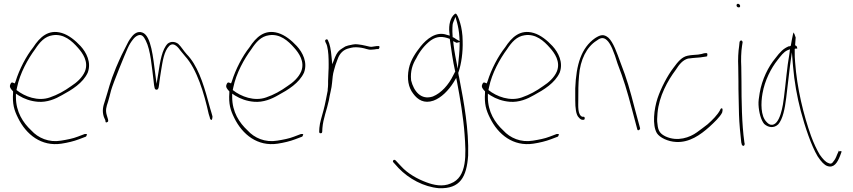

<svg xmlns="http://www.w3.org/2000/svg" viewBox="-20 -729 4501 1013"><path d="M34 -282C28 -270 39 -257 49 -247V-239C45 -181 54 -149 75 -107C118 -19 198 45 304 29C337 24 370 16 396 6L433 -8C435 -9 437 -12 438 -18C440 -20 440 -21 435 -22H427L390 -8C365 2 333 8 302 13C238 24 181 -1 145 -41C102 -81 64 -138 64 -217V-235L79 -225C108 -207 142 -195 180 -192C228 -188 273 -207 307 -227C359 -255 418 -291 443 -346C463 -400 436 -452 405 -486C377 -516 343 -544 306 -555C235 -576 190 -533 155 -479C119 -434 82 -364 62 -299L58 -289L48 -293C41 -296 38 -292 34 -283ZM67 -254 70 -268C85 -343 128 -419 165 -469C190 -507 216 -537 258 -543C316 -552 359 -514 392 -476C415 -450 449 -404 428 -352C414 -319 384 -293 356 -275C320 -249 284 -229 243 -215C181 -193 111 -219 67 -254ZM70 -268Z M528 -112 536 -94C536 -86 538 -80 544 -84C551 -86 552 -90 550 -98V-99L544 -119C535 -147 541 -166 550 -192C555 -208 560 -229 566 -252C577 -291 639 -442 653 -473C662 -494 673 -510 681 -520C689 -531 697 -537 705 -541C728 -552 739 -535 749 -515C775 -465 781 -373 790 -305C792 -284 794 -270 796 -264C797 -260 798 -258 804 -256C819 -253 818 -277 821 -297C823 -316 827 -335 830 -357C838 -405 845 -459 873 -487C899 -511 924 -473 933 -461L957 -432C1019 -364 1057 -237 1081 -128L1087 -109C1087 -105 1088 -104 1090 -100C1098 -89 1101 -104 1101 -115L1096 -133C1092 -145 1086 -167 1078 -196C1051 -296 1020 -387 965 -443C947 -463 937 -482 920 -498C903 -510 882 -512 865 -499C835 -469 825 -407 815 -341L806 -287L799 -341C788 -423 778 -540 732 -557C707 -567 686 -551 672 -531C662 -519 653 -502 643 -481C632 -461 614 -424 592 -372C558 -290 555 -263 534 -198C523 -166 518 -143 528 -112Z M1175 -282C1169 -270 1180 -257 1190 -247V-239C1186 -181 1195 -149 1216 -107C1259 -19 1339 45 1445 29C1478 24 1511 16 1537 6L1574 -8C1576 -9 1578 -12 1579 -18C1581 -20 1581 -21 1576 -22H1568L1531 -8C1506 2 1474 8 1443 13C1379 24 1322 -1 1286 -41C1243 -81 1205 -138 1205 -217V-235L1220 -225C1249 -207 1283 -195 1321 -192C1369 -188 1414 -207 1448 -227C1500 -255 1559 -291 1584 -346C1604 -400 1577 -452 1546 -486C1518 -516 1484 -544 1447 -555C1376 -576 1331 -533 1296 -479C1260 -434 1223 -364 1203 -299L1199 -289L1189 -293C1182 -296 1179 -292 1175 -283ZM1208 -254 1211 -268C1226 -343 1269 -419 1306 -469C1331 -507 1357 -537 1399 -543C1457 -552 1500 -514 1533 -476C1556 -450 1590 -404 1569 -352C1555 -319 1525 -293 1497 -275C1461 -249 1425 -229 1384 -215C1322 -193 1252 -219 1208 -254ZM1211 -268Z M1664 -35C1664 -28 1667 -26 1670 -26C1677 -26 1679 -27 1680 -34L1681 -53C1685 -104 1705 -151 1715 -199C1720 -232 1730 -263 1732 -292C1734 -314 1736 -339 1742 -358L1750 -386L1761 -416C1772 -449 1794 -468 1821 -474L1833 -477C1849 -481 1868 -480 1887 -477C1908 -474 1923 -465 1939 -467H1940C1948 -467 1962 -469 1967 -470H1976C1983 -472 1986 -489 1975 -486H1968C1959 -484 1949 -484 1941 -482H1939C1933 -482 1929 -483 1925 -484L1908 -488C1901 -490 1896 -491 1889 -492L1868 -495C1851 -498 1833 -492 1817 -489L1802 -484L1786 -474C1767 -463 1758 -451 1748 -428L1733 -390L1729 -431C1726 -466 1721 -495 1710 -517C1706 -527 1692 -518 1696 -511V-510C1698 -503 1703 -498 1706 -485C1713 -457 1714 -423 1714 -389C1714 -375 1714 -364 1713 -351C1713 -332 1711 -317 1711 -302V-284C1711 -275 1710 -266 1709 -258V-251C1702 -217 1696 -181 1687 -148C1679 -116 1667 -83 1665 -54ZM1715 -189Z M2053 122C2053 124 2054 126 2055 127L2083 158C2137 214 2215 257 2296 264C2408 268 2442 205 2450 91C2454 -45 2428 -188 2405 -307L2402 -323C2401 -327 2399 -335 2398 -343V-346L2399 -348C2414 -391 2423 -454 2421 -513C2421 -548 2415 -584 2408 -607C2400 -635 2390 -659 2383 -657C2382 -657 2380 -656 2378 -654C2357 -637 2346 -599 2351 -556L2353 -541L2338 -545C2281 -566 2230 -522 2200 -485C2175 -453 2147 -415 2137 -367C2126 -313 2135 -267 2160 -235C2184 -202 2218 -181 2267 -198C2308 -213 2346 -251 2374 -296L2387 -318L2392 -293C2407 -214 2425 -107 2431 -22C2439 85 2446 206 2358 239C2315 258 2267 247 2230 233C2184 216 2132 188 2096 148L2067 117C2066 116 2062 114 2061 114C2057 114 2053 118 2053 122ZM2149 -305V-306C2144 -353 2157 -391 2176 -421C2194 -458 2222 -493 2253 -516C2286 -539 2316 -538 2353 -524C2360 -475 2369 -406 2381 -355L2382 -352L2372 -333C2347 -281 2308 -238 2264 -220C2201 -199 2163 -248 2149 -305ZM2367 -583C2367 -593 2368 -604 2372 -613L2383 -640L2391 -612C2397 -589 2402 -565 2404 -531L2405 -512L2389 -521C2378 -527 2378 -530 2368 -533V-539C2367 -554 2366 -568 2367 -583ZM2371 -512 2387 -504C2388 -503 2391 -503 2393 -504L2405 -507V-494C2405 -476 2404 -456 2402 -436L2395 -367L2382 -435C2378 -456 2375 -477 2373 -494Z M2524 -282C2518 -270 2529 -257 2539 -247V-239C2535 -181 2544 -149 2565 -107C2608 -19 2688 45 2794 29C2827 24 2860 16 2886 6L2923 -8C2925 -9 2927 -12 2928 -18C2930 -20 2930 -21 2925 -22H2917L2880 -8C2855 2 2823 8 2792 13C2728 24 2671 -1 2635 -41C2592 -81 2554 -138 2554 -217V-235L2569 -225C2598 -207 2632 -195 2670 -192C2718 -188 2763 -207 2797 -227C2849 -255 2908 -291 2933 -346C2953 -400 2926 -452 2895 -486C2867 -516 2833 -544 2796 -555C2725 -576 2680 -533 2645 -479C2609 -434 2572 -364 2552 -299L2548 -289L2538 -293C2531 -296 2528 -292 2524 -283ZM2557 -254 2560 -268C2575 -343 2618 -419 2655 -469C2680 -507 2706 -537 2748 -543C2806 -552 2849 -514 2882 -476C2905 -450 2939 -404 2918 -352C2904 -319 2874 -293 2846 -275C2810 -249 2774 -229 2733 -215C2671 -193 2601 -219 2557 -254ZM2560 -268Z M3015 -200C3015 -159 3019 -122 3034 -109C3040 -101 3048 -97 3052 -97H3059C3063 -97 3065 -100 3065 -105C3065 -110 3063 -113 3059 -113H3052C3027 -123 3031 -170 3031 -200C3031 -246 3031 -285 3035 -329C3041 -414 3076 -482 3127 -514C3143 -526 3161 -537 3182 -517C3192 -508 3201 -493 3210 -473C3220 -450 3229 -424 3238 -394C3271 -308 3287 -256 3316 -146L3342 -48C3344 -35 3359 -45 3357 -53L3331 -149C3302 -261 3288 -311 3254 -398C3235 -450 3216 -506 3190 -530C3165 -551 3147 -545 3120 -528C3047 -477 3020 -389 3015 -263Z M3446 -26C3461 -3 3504 18 3547 20C3617 24 3675 -17 3723 -60C3748 -83 3779 -112 3790 -135C3794 -149 3792 -156 3790 -157H3789C3787 -160 3781 -155 3779 -148C3765 -122 3739 -96 3713 -73C3695 -58 3675 -45 3657 -31C3620 -4 3555 20 3492 -9C3466 -22 3452 -35 3449 -74C3446 -90 3447 -110 3449 -132C3457 -222 3503 -304 3545 -360C3564 -390 3582 -412 3610 -420H3611C3620 -421 3629 -422 3636 -423C3652 -425 3674 -425 3687 -428C3701 -430 3710 -431 3711 -432V-433C3715 -450 3710 -450 3696 -448H3695C3684 -445 3680 -443 3663 -441C3642 -439 3626 -439 3608 -435C3578 -429 3557 -404 3533 -371C3502 -331 3467 -264 3449 -210C3431 -155 3420 -69 3446 -26Z M3866 -700C3866 -695 3871 -690 3877 -690C3883 -690 3885 -692 3885 -698C3885 -703 3879 -709 3874 -709C3869 -709 3866 -706 3866 -700ZM3875 -376C3875 -352 3876 -328 3876 -301C3876 -274 3876 -246 3877 -216L3879 -124C3880 -84 3887 -8 3891 23L3894 34C3894 36 3894 36 3898 39C3905 44 3909 36 3909 30L3907 20V19C3894 -73 3892 -196 3892 -301C3892 -328 3891 -352 3891 -376C3889 -414 3890 -455 3895 -487L3898 -506C3898 -507 3898 -509 3896 -512C3890 -520 3884 -513 3882 -508L3880 -489V-488C3875 -456 3873 -417 3875 -376Z M3982 -176C3984 -136 3995 -95 4012 -75C4033 -56 4063 -51 4086 -73C4110 -100 4121 -155 4128 -212C4135 -267 4141 -325 4148 -381L4158 -453L4164 -380C4171 -297 4185 -220 4205 -143C4227 -60 4260 39 4294 96C4313 125 4330 142 4345 147C4380 159 4398 129 4412 94L4420 72C4422 70 4419 69 4414 68C4408 72 4407 69 4406 63V66L4396 88C4391 102 4385 114 4377 123C4370 135 4361 137 4350 131C4336 126 4321 110 4305 87C4290 62 4274 29 4259 -12C4220 -121 4185 -262 4175 -402C4173 -421 4173 -438 4173 -453V-471L4179 -473C4184 -473 4186 -472 4186 -471V-473C4186 -482 4184 -487 4175 -490C4176 -507 4177 -518 4178 -531C4174 -545 4169 -555 4167 -558C4167 -557 4165 -553 4164 -549C4162 -539 4154 -503 4152 -486L4151 -488C4148 -484 4148 -485 4142 -485C4113 -473 4096 -455 4071 -422C4034 -378 4000 -310 3988 -238C3984 -214 3981 -194 3982 -176ZM4003 -236C4015 -305 4048 -369 4083 -413C4100 -434 4113 -454 4135 -464L4148 -469L4145 -445C4132 -375 4126 -290 4116 -214C4112 -180 4096 -61 4046 -71C4038 -73 4031 -78 4024 -86C3993 -117 3994 -186 4003 -236Z"/></svg>

Font: Stray Cat
Style: ExLtCn
Weight: 200
Version: Version 1.0